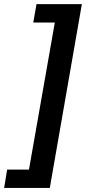

<svg xmlns="http://www.w3.org/2000/svg" viewBox="-68 -755 437 936"><path d="M331.1 -734.9 174.8 161.1H-47.9L-33.2 71.8H73.2L199.2 -645H94.2L109.9 -734.9Z"/></svg>

Font: Archivo
Style: Bold Italic
Weight: 700
Italic angle: -10°
Designer: Hector Gatti
Foundry: Omnibus-Type
Version: Version 2.001